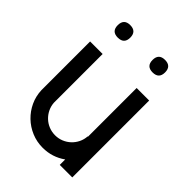

<svg xmlns="http://www.w3.org/2000/svg" viewBox="-207 -819 926 926"><g transform="rotate(45 256.0 -356.5)"><path d="M453.1 -522V2.4H367.7V-34.7Q315.4 2.4 251 2.4Q210.4 2.4 174.6 -12.7Q138.7 -27.8 111.6 -54Q84.5 -80.1 68.1 -115Q51.8 -149.9 50.3 -189.9V-522H135.7V-189.9Q137.2 -167.5 146.7 -147.9Q156.2 -128.4 171.6 -113.8Q187 -99.1 207.5 -90.8Q228 -82.5 251 -82.5Q273.4 -82.5 293.7 -90.8Q314 -99.1 329.6 -113.8Q345.2 -128.4 354.7 -147.9Q364.3 -167.5 365.7 -189.9H367.7V-522ZM131.3 -629.4Q88.9 -629.4 88.9 -671.9Q88.9 -714.8 131.3 -714.8Q174.3 -714.8 174.3 -671.9Q174.3 -629.4 131.3 -629.4ZM368.7 -629.4Q326.2 -629.4 326.2 -671.9Q326.2 -714.8 368.7 -714.8Q411.6 -714.8 411.6 -671.9Q411.6 -629.4 368.7 -629.4Z"/></g></svg>

Font: Proletarsk
Style: Regular
Weight: 400
Designer: Peter Wiegel, original typeface by Carl Albert Fahrenwaldt 1901
Foundry: Peter Wiegel
Version: Version 1.000 2010 initial release